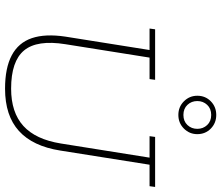

<svg xmlns="http://www.w3.org/2000/svg" viewBox="-78 -787 876 760"><g transform="rotate(90 360.0 -407.0)"><path d="M331 11Q249 11 199 -15.5Q149 -42 131 -95Q113 -148 125 -228L178 -561H93L96 -583H296L293 -561H208L155 -228Q137 -116 179.5 -64.5Q222 -13 331 -13Q425 -13 478.5 -61.5Q532 -110 548 -210L604 -561H519L522 -583H720L717 -561H632L576 -208Q559 -99 498.5 -44Q438 11 331 11ZM435 -675Q403 -675 381 -697Q359 -719 359 -750Q359 -782 381 -803.5Q403 -825 435 -825Q467 -825 489 -803.5Q511 -782 511 -750Q511 -719 489 -697Q467 -675 435 -675ZM435 -695Q460 -695 475 -711Q490 -727 490 -750Q490 -773 475 -789Q460 -805 435 -805Q410 -805 395 -789Q380 -773 380 -750Q380 -727 395 -711Q410 -695 435 -695Z"/></g></svg>

Font: Rokkitt SemiBold Thin
Style: Italic
Weight: 250
Italic angle: -9°
Version: Version 3.103